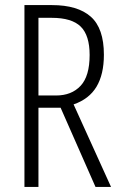

<svg xmlns="http://www.w3.org/2000/svg" viewBox="-20 -734 473 754"><path d="M184 -714Q285 -714 336.5 -668.5Q388 -623 388 -519Q388 -442 359 -393.5Q330 -345 269 -324L416 0H355L218 -311H131V0H76V-714ZM183 -664H131V-359H200Q261 -359 296.5 -397Q332 -435 332 -518Q332 -595 297 -629.5Q262 -664 183 -664Z"/></svg>

Font: Noto Sans Malayalam ExtraCondensed Light
Style: Regular
Weight: 300
Width: 2
Designer: Jelle Bosma - Monotype Design Team
Foundry: Monotype Imaging Inc.
Version: Version 2.104; ttfautohint (v1.8.4.7-5d5b)